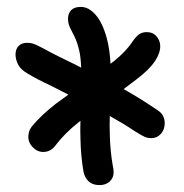

<svg xmlns="http://www.w3.org/2000/svg" viewBox="-20 -777 534 556"><path d="M105 -337Q88 -337 75 -350.5Q62 -364 62 -380Q62 -387 64 -395Q66 -403 74 -413Q100 -444 141 -476Q159 -489 178 -503Q151 -517 127 -529Q88 -547 60 -564Q39 -576 32 -591Q25 -606 25 -619Q25 -635 34 -644Q43 -653 58 -653Q70 -653 79 -649.5Q88 -646 105 -637Q143 -616 198 -590Q206 -586 215 -581Q214 -609 210 -628Q204 -654 196.5 -669.5Q189 -685 183 -696.5Q177 -708 177 -723Q177 -738 186 -747.5Q195 -757 214 -757Q237 -757 257 -734Q277 -711 289 -667Q298 -634 300 -592Q304 -596 309 -599Q346 -629 364 -657Q373 -670 382 -677Q391 -684 405 -684Q423 -684 433.5 -671.5Q444 -659 444 -643Q444 -633 440.5 -623Q437 -613 429 -600Q412 -575 375 -547Q357 -533 338 -519Q388 -491 436 -458Q457 -445 457 -420Q457 -402 446 -389.5Q435 -377 418 -377Q408 -377 399.5 -380.5Q391 -384 369 -398Q336 -420 298 -441Q297 -415 298 -387Q299 -339 307 -295Q313 -269 301 -255Q289 -241 268 -241Q249 -241 237.5 -251Q226 -261 222 -279Q214 -324 213 -375Q212 -401 213 -427Q211 -426 209 -424Q167 -391 140 -355Q133 -346 124.5 -341.5Q116 -337 105 -337Z"/></svg>

Font: Shantell Sans Light Medium
Style: Regular
Weight: 500
Version: Version 1.008;[ac192a2d6]